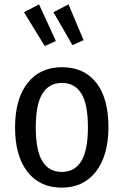

<svg xmlns="http://www.w3.org/2000/svg" viewBox="-20 -847 566 880"><path d="M477 -264Q477 -135 420 -61Q363 13 263 13Q162 13 105.5 -60Q49 -133 49 -263Q49 -393 106 -466Q163 -539 264 -539Q365 -539 421 -468Q477 -397 477 -264ZM144 -263Q144 -158 174 -108.5Q204 -59 263 -59Q322 -59 352.5 -108.5Q383 -158 383 -264Q383 -369 353 -418Q323 -467 264 -467Q205 -467 174.5 -418Q144 -369 144 -263ZM236 -659 185 -636 90 -791 159 -827ZM363 -663 312 -640 225 -791 294 -827Z"/></svg>

Font: Fira Sans Condensed
Style: Regular
Weight: 400
Width: 3
Designer: bBox Type GmbH & Carrois Corporate GbR & Edenspiekermann AG
Foundry: bBox Type GmbH & Carrois Corporate GbR & Edenspiekermann AG
Version: Version 4.301